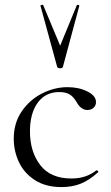

<svg xmlns="http://www.w3.org/2000/svg" viewBox="-20 -750 451 782"><path d="M36 -185Q36 -249 68.5 -296.5Q101 -344 151.5 -369.5Q202 -395 255 -395Q301 -395 336 -377.5Q371 -360 371 -334Q371 -321 361.5 -311.5Q352 -302 336 -302Q310 -302 292 -334Q280 -355 264.5 -365Q249 -375 221 -375Q165 -375 133.5 -331.5Q102 -288 102 -215Q102 -132 144 -77.5Q186 -23 271 -23Q331 -23 372 -56H374Q377 -56 379.5 -53Q382 -50 379 -48Q344 -16 309 -2Q274 12 231 12Q166 12 122 -16.5Q78 -45 57 -90Q36 -135 36 -185ZM156 -729 225 -564 293 -729Q294 -731 299 -730Q304 -729 303 -726L236 -477Q234 -472 225 -472Q216 -472 213 -477L145 -726Q144 -729 149.5 -730Q155 -731 156 -729Z"/></svg>

Font: Cormorant Garamond
Style: Regular
Weight: 400
Designer: Christian Thalmann (Catharsis Fonts)
Version: Version 3.000